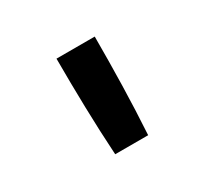

<svg xmlns="http://www.w3.org/2000/svg" viewBox="-80 -890 609 565"><g transform="rotate(-30 225.0 -607.0)"><path d="M169 -442Q164 -524 162 -606.5Q160 -689 160 -772H290Q290 -689 288 -606.5Q286 -524 281 -442Z"/></g></svg>

Font: Iosevka Book
Style: Bold
Weight: 700
Designer: Belleve Invis
Foundry: Belleve Invis
Version: Version 28.0.7; ttfautohint (v1.8.3)